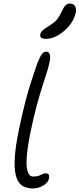

<svg xmlns="http://www.w3.org/2000/svg" viewBox="-20 -1051 448 1082"><path d="M165 11Q136 11 112 -0.5Q88 -12 74.5 -45.5Q61 -79 62.5 -144.5Q64 -210 86 -317Q104 -404 120.5 -468.5Q137 -533 154 -586Q171 -639 189 -691Q204 -730 215.5 -745Q227 -760 240 -760Q254 -760 260 -746.5Q266 -733 259 -701Q254 -674 243.5 -641.5Q233 -609 218.5 -564Q204 -519 186.5 -454.5Q169 -390 150 -297Q132 -206 130 -153Q128 -100 138 -78Q148 -56 166 -56Q187 -56 199 -60.5Q211 -65 219.5 -69.5Q228 -74 238 -74Q252 -74 255 -66Q258 -58 256 -45Q252 -23 224.5 -6Q197 11 165 11ZM240 -832Q202 -832 207 -857Q210 -871 221 -880.5Q232 -890 256 -905Q288 -925 301.5 -941.5Q315 -958 328 -986Q340 -1013 350.5 -1022Q361 -1031 373 -1031Q396 -1031 403.5 -1015Q411 -999 407 -980Q399 -941 371 -907Q343 -873 307.5 -852.5Q272 -832 240 -832Z"/></svg>

Font: Shantell Sans Normal
Style: Italic
Weight: 300
Italic angle: -11.31°
Designer: Stephen Nixon, Anya Danilova, Shantell Martin
Foundry: Arrow Type
Version: Version 1.008;[a672d596b]